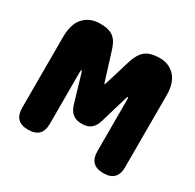

<svg xmlns="http://www.w3.org/2000/svg" viewBox="-127 -690 854 840"><g transform="rotate(30 300.0 -270.0)"><path d="M560 -60Q560 -25 542.5 -7.5Q525 10 490 10Q455 10 437.5 -7.5Q420 -25 420 -60V-320Q420 -333 417.5 -333Q415 -333 411 -320L372 -188Q364 -159 347 -144.5Q330 -130 300 -130Q270 -130 253 -144.5Q236 -159 228 -188L189 -320Q185 -332 183 -333H182Q180 -332 180 -320V-60Q180 -25 162.5 -7.5Q145 10 110 10Q75 10 57.5 -7.5Q40 -25 40 -60V-418Q40 -484 70.5 -517Q101 -550 152 -550Q178 -550 195 -545Q212 -540 223.5 -529.5Q235 -519 242.5 -504Q250 -489 256 -468L290 -359Q299 -329 300 -329L301 -330Q302 -330 311 -359L344 -468Q357 -510 381 -530Q405 -550 454 -550Q501 -550 530.5 -518Q560 -486 560 -424Z"/></g></svg>

Font: Maple Mono NL ExtraBold
Style: Regular
Weight: 800
Monospace: yes
Designer: subframe7536
Version: Version 7.000